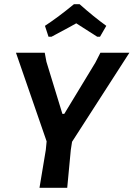

<svg xmlns="http://www.w3.org/2000/svg" viewBox="-20 -894 636 914"><path d="M211 -719 194 -771Q258 -813 332 -874H359Q425 -815 486 -771L456 -719H443Q419 -734 343 -783Q332 -776 225 -719ZM596 -643 323 -219 317 -180 300 0H168L198 -180L202 -221L56 -643H193L201 -600L277 -352H286L434 -596L458 -643Z"/></svg>

Font: Alegreya Sans SC
Style: Bold Italic
Weight: 700
Italic angle: -7°
Designer: Juan Pablo del Peral
Foundry: Huerta Tipografica
Version: Version 2.007